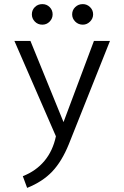

<svg xmlns="http://www.w3.org/2000/svg" viewBox="-20 -684 605 934"><path d="M91 173Q155 148 196 99Q237 50 252 -21L50 -485H128L289 -90L437 -485H515L315 17Q281 101 234 150.5Q187 200 112 230ZM135 -614Q135 -635 149.5 -649.5Q164 -664 186 -664Q207 -664 221.5 -649.5Q236 -635 236 -614Q236 -594 221.5 -579Q207 -564 186 -564Q164 -564 149.5 -579Q135 -594 135 -614ZM331 -614Q331 -635 346 -649.5Q361 -664 383 -664Q403 -664 418 -649.5Q433 -635 433 -614Q433 -594 418 -579Q403 -564 383 -564Q361 -564 346 -579Q331 -594 331 -614Z"/></svg>

Font: Niramit Light
Style: Regular
Weight: 300
Designer: Katatrad Aksorn Co.,Ltd.
Foundry: Cadson Demak Co.,Ltd.
Version: Version 1.000; ttfautohint (v1.6)